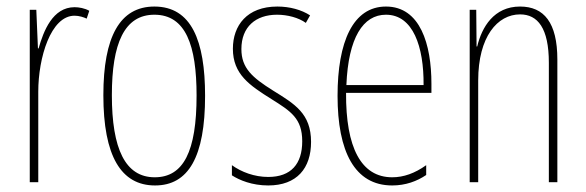

<svg xmlns="http://www.w3.org/2000/svg" viewBox="-20 -557 1793 587"><path d="M208 -535C141 -535 113 -462 98 -409H96L91 -527H71V0H97V-277C97 -380 135 -509 208 -509C222 -509 237 -504 245 -500L253 -524C239 -532 221 -535 208 -535Z M607 -264C607 -433 565 -537 452 -537C346 -537 296 -444 296 -266C296 -80 350 10 454 10C556 10 607 -77 607 -264ZM322 -266C322 -424 360 -512 452 -512C548 -512 581 -418 581 -265C581 -94 541 -15 453 -15C363 -15 322 -102 322 -266Z M931 -123C931 -210 881 -239 815 -280C751 -320 718 -349 718 -407C718 -475 762 -512 827 -512C859 -512 893 -503 915 -487L928 -510C902 -527 866 -537 828 -537C735 -537 692 -479 692 -408C692 -330 743 -296 810 -254C869 -217 904 -195 904 -125C904 -56 870 -16 800 -16C758 -16 718 -31 689 -52V-21C712 -6 751 10 800 10C888 10 931 -43 931 -123Z M1160 -537C1059 -537 1012 -429 1012 -264C1012 -94 1064 10 1179 10C1220 10 1255 -3 1283 -22V-52C1248 -27 1214 -15 1179 -15C1084 -15 1037 -106 1038 -273H1299V-301C1299 -421 1265 -537 1160 -537ZM1160 -512C1243 -512 1276 -414 1275 -297H1039C1045 -442 1090 -512 1160 -512Z M1570 -537C1490 -537 1453 -474 1439 -415H1437L1436 -527H1416V0H1442V-311C1442 -445 1501 -513 1570 -513C1624 -513 1658 -471 1658 -365V0H1684V-375C1684 -488 1643 -537 1570 -537Z"/></svg>

Font: Noto Sans Kannada ExtraCondensed Thin
Style: Regular
Weight: 100
Width: 2
Designer: Jelle Bosma - Monotype Design Team
Foundry: Monotype Imaging Inc.
Version: Version 2.005